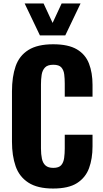

<svg xmlns="http://www.w3.org/2000/svg" viewBox="-20 -1075 593 1106"><path d="M286 11Q196 11 143.5 -23Q91 -57 70 -117.5Q49 -178 49 -258V-549Q49 -633 70 -693.5Q91 -754 143.5 -787Q196 -820 286 -820Q373 -820 422.5 -791Q472 -762 492.5 -709Q513 -656 513 -586V-518H353V-594Q353 -622 350 -646.5Q347 -671 333.5 -686.5Q320 -702 287 -702Q254 -702 239 -686Q224 -670 220 -644.5Q216 -619 216 -588V-220Q216 -186 221.5 -160.5Q227 -135 242.5 -121.5Q258 -108 287 -108Q319 -108 332.5 -123.5Q346 -139 349.5 -165Q353 -191 353 -220V-299H513V-232Q513 -161 493 -106.5Q473 -52 424 -20.5Q375 11 286 11ZM210 -871 122 -1055H231L283 -943L335 -1055H444L356 -871Z"/></svg>

Font: Oswald SemiBold
Style: Regular
Weight: 600
Designer: Vernon Adams
Foundry: Vernon Adams
Version: Version 4.103;gftools[0.9.33.dev8+g029e19f]